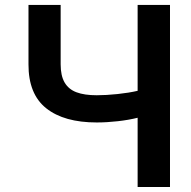

<svg xmlns="http://www.w3.org/2000/svg" viewBox="-20 -747 765 767"><path d="M529.8 -727.3H659.1V0H529.8V-276.6Q495 -267.8 451 -262.8Q407 -257.8 366.5 -257.8Q235.8 -257.8 164.6 -314.5Q93.4 -371.1 93.8 -490.1V-727.3H222.3V-490.1Q222.3 -444.6 238.1 -417.4Q253.9 -390.3 285.5 -378.4Q317.1 -366.5 366.5 -366.5Q404.1 -366.5 449.6 -371.3Q495 -376.1 529.8 -384.2Z"/></svg>

Font: Riot Sans
Style: Bold
Weight: 600
Designer: Rasmus Andersson
Foundry: rsms
Version: Version 4.001